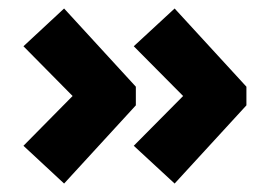

<svg xmlns="http://www.w3.org/2000/svg" viewBox="-20 -561 630 452"><path d="M560.1 -356.9V-313L391.1 -128.9L294.9 -217.8L411.1 -335L294.9 -452.1L391.1 -541ZM299.8 -356.9V-313L130.9 -128.9L35.2 -217.8L150.9 -335L35.2 -452.1L130.9 -541Z"/></svg>

Font: REH Gaming
Style: Gaming
Weight: 700
Designer: Astigmatic (AOETI)
Foundry: Astigmatic (AOETI)
Version: Version 1.001 2011